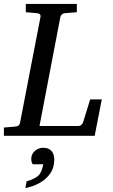

<svg xmlns="http://www.w3.org/2000/svg" viewBox="-35 -691 573 977"><path d="M-15.1 0V-42L43 -46.9Q64 -48.3 66.9 -65.9L170.9 -604Q174.3 -622.6 151.9 -624L96.2 -628.9V-670.9H356V-628.9L296.9 -624Q286.1 -623.5 279.8 -617.4Q273.4 -611.3 272 -604L166 -49.8H362.8Q380.9 -49.8 388.2 -69.8L423.8 -185.1H482.9L446.8 0ZM241.2 121.1Q241.2 162.6 220.2 192.4Q199.2 222.2 165.5 240.5Q131.8 258.8 94.2 266.1L100.1 231.9Q140.6 219.7 158.9 203.9Q177.2 188 185.1 145H132.3Q127.4 139.6 125.7 132.1Q124 124.5 124 118.2Q124 92.3 142.6 76.7Q161.1 61 185.1 61Q212.9 61 227.1 77.4Q241.2 93.8 241.2 121.1Z"/></svg>

Font: Charis
Style: Italic
Weight: 400
Italic angle: -11°
Designer: Walt Agee, Miriam Martin, Annie Olsen, Victor Gaultney, Lorna Priest, Alan Ward, Bob Hallissy, Martin Hosken, Sharon Cor
Foundry: SIL Global
Version: Version 7.000